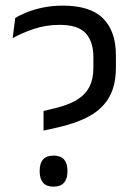

<svg xmlns="http://www.w3.org/2000/svg" viewBox="-20 -670 486 699"><path d="M138.5 -194.5V-266L178.5 -275.5Q228.5 -287.5 259.5 -306.2Q290.5 -325 305.2 -353.5Q320 -382 320 -423V-461.5Q320 -518.5 292 -549Q264 -579.5 197 -579.5Q148 -579.5 104.2 -565Q60.5 -550.5 26 -531L35.5 -604.5Q53 -615.5 78.8 -625.8Q104.5 -636 137.8 -642.8Q171 -649.5 209 -649.5Q309 -649.5 355.5 -602.8Q402 -556 402 -468.5V-424Q402 -360.5 378.5 -318Q355 -275.5 308.5 -249Q262 -222.5 192 -206.5ZM175 9.5Q149 9.5 136.8 -4.8Q124.5 -19 124.5 -45V-50Q124.5 -75.5 136.8 -89.5Q149 -103.5 175 -103.5Q200.5 -103.5 213 -89.5Q225.5 -75.5 225.5 -50V-45Q225.5 -19 213 -4.8Q200.5 9.5 175 9.5Z"/></svg>

Font: Anek Odia Medium
Style: Regular
Weight: 400
Version: Version 1.003